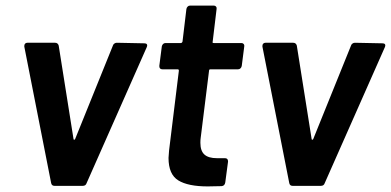

<svg xmlns="http://www.w3.org/2000/svg" viewBox="-20 -665 1399 687"><path d="M163 -10 67 -498V-501Q67 -506 70 -509Q73 -512 78 -512H177Q187 -512 190 -502L243 -168Q243 -165 245.5 -165Q248 -165 249 -168L384 -502Q385 -506 389 -509Q393 -512 398 -512L497 -510Q503 -510 505.5 -506.5Q508 -503 505 -496L290 -10Q287 0 276 0H175Q165 0 163 -10Z M832 -417H733Q728 -417 728 -412L698 -171Q697 -165 697 -154Q697 -125 711.5 -112Q726 -99 756 -99H785Q796 -99 796 -87L786 -12Q784 0 773 1L723 2Q653 2 618 -19.5Q583 -41 583 -100Q583 -107 585 -127L620 -412Q620 -417 616 -417H561Q550 -417 550 -429L559 -499Q560 -504 563.5 -507.5Q567 -511 572 -511H627Q631 -511 633 -516L647 -633Q648 -638 651.5 -641.5Q655 -645 660 -645H745Q750 -645 753 -641.5Q756 -638 755 -633L741 -516Q739 -511 745 -511H844Q849 -511 852 -507.5Q855 -504 854 -499L845 -429Q844 -424 840.5 -420.5Q837 -417 832 -417Z M1015 -10 919 -498V-501Q919 -506 922 -509Q925 -512 930 -512H1029Q1039 -512 1042 -502L1095 -168Q1095 -165 1097.5 -165Q1100 -165 1101 -168L1236 -502Q1237 -506 1241 -509Q1245 -512 1250 -512L1349 -510Q1355 -510 1357.5 -506.5Q1360 -503 1357 -496L1142 -10Q1139 0 1128 0H1027Q1017 0 1015 -10Z"/></svg>

Font: Barlow SemiBold
Style: Italic
Weight: 600
Italic angle: -7°
Designer: Jeremy Tribby
Foundry: Tribby Type
Version: Version 1.408